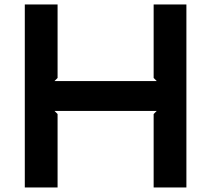

<svg xmlns="http://www.w3.org/2000/svg" viewBox="-20 -830 935 850"><path d="M805.2 -810.1V0H660.2V-325.2L673.8 -338.9H221.2L234.9 -325.2V0H89.8V-810.1H234.9V-484.9L221.2 -471.2H673.8L660.2 -484.9V-810.1Z"/></svg>

Font: Sinkin Sans 600 SemiBold
Style: Regular
Weight: 600
Designer: Keith Bates
Foundry: K-Type
Version: Sinkin Sans (version 1.0)  by Keith Bates   •   © 2014   www